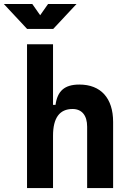

<svg xmlns="http://www.w3.org/2000/svg" viewBox="-64 -958 670 978"><path d="M379.9 0H512.2V-336.9C512.2 -458 449.7 -527.3 340.3 -527.3C263.2 -527.3 228.5 -493.2 218.8 -423.8H206.1V-732.4H73.7V0H206.1V-266.6C206.1 -357.9 239.7 -402.8 305.7 -402.8C353 -402.8 379.9 -370.1 379.9 -312.5ZM74.2 -810.5H207L325.7 -937.5H180.7L140.6 -880.4L100.6 -937.5H-44.4Z"/></svg>

Font: Cascadia Mono NF
Style: Bold
Weight: 700
Monospace: yes
Designer: Aaron Bell
Foundry: Saja Typeworks
Version: Version 2404.023